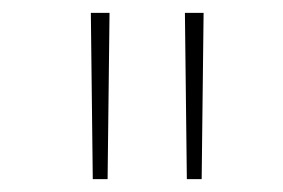

<svg xmlns="http://www.w3.org/2000/svg" viewBox="-20 -749 440 298"><path d="M124 -471 121 -729H150L147 -471ZM270 -471 267 -729H296L293 -471Z"/></svg>

Font: Noto Sans Bengali Thin
Style: Regular
Weight: 100
Designer: Jelle Bosma - Monotype Design Team
Foundry: Monotype Imaging Inc.
Version: Version 2.003; ttfautohint (v1.8.4.7-5d5b)